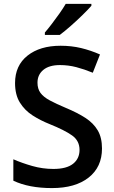

<svg xmlns="http://www.w3.org/2000/svg" viewBox="-20 -960 590 990"><path d="M505.9 -194.3Q505.9 -98.6 437 -44.4Q368.2 9.8 248 9.8Q128.9 9.8 48.8 -28.3V-138.7Q92.3 -119.6 146 -104.2Q199.7 -88.9 255.4 -88.9Q323.2 -88.9 356.7 -115.5Q390.1 -142.1 390.1 -187Q390.1 -234.4 351.6 -261.7Q313 -289.1 235.4 -320.3Q188.5 -338.9 147.9 -365Q107.4 -391.1 82.5 -431.2Q57.6 -471.2 57.6 -531.7Q57.6 -622.1 121.8 -673.1Q186 -724.1 292.5 -724.1Q348.6 -724.1 398.2 -712.2Q447.8 -700.2 495.6 -679.2L458.5 -585Q414.6 -603 373.3 -613.8Q332 -624.5 289.1 -624.5Q233.4 -624.5 203.4 -599.6Q173.3 -574.7 173.3 -533.7Q173.3 -502 188.7 -481Q204.1 -460 236.6 -442.4Q269 -424.8 320.3 -403.3Q378.9 -378.9 420.4 -352.1Q461.9 -325.2 483.9 -287.8Q505.9 -250.5 505.9 -194.3ZM451.2 -939.9V-930.2Q435.1 -911.6 406 -883.1Q377 -854.5 344.7 -826.2Q312.5 -797.9 288.1 -779.8H211.4V-792.5Q227.1 -810.5 247.1 -836.7Q267.1 -862.8 286.4 -890.1Q305.7 -917.5 318.8 -939.9Z"/></svg>

Font: Open Sans SemiBold
Style: Regular
Weight: 600
Designer: Monotype Design Team
Foundry: Monotype Imaging Inc.
Version: Version 3.003; ttfautohint (v1.8.4)